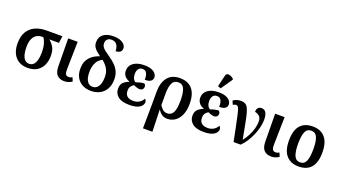

<svg xmlns="http://www.w3.org/2000/svg" viewBox="-74 -1545 4481 2517"><g transform="rotate(20 2166.5 -286.5)"><path d="M273 10Q164 10 102.5 -59.5Q41 -129 41 -249Q41 -349 80 -412.5Q119 -476 186 -506Q253 -536 339 -536H562L549 -439H415Q452 -410 480 -364.5Q508 -319 508 -241Q508 -171 483 -114.5Q458 -58 406 -24Q354 10 273 10ZM275 -47Q328 -47 354.5 -99.5Q381 -152 381 -241Q381 -320 365.5 -367.5Q350 -415 332 -439H313Q275 -439 242 -421Q209 -403 188 -360Q167 -317 167 -243Q167 -153 193 -100Q219 -47 275 -47Z M784 10Q719 10 683.5 -27.5Q648 -65 647 -146L643 -536H775L767 -146Q766 -105 777.5 -83.5Q789 -62 819 -62Q835 -62 846.5 -65.5Q858 -69 870 -77L892 -25Q875 -11 846.5 -0.5Q818 10 784 10Z M1155 10Q1089 10 1037.5 -17Q986 -44 956.5 -95Q927 -146 928 -219Q928 -287 953 -334Q978 -381 1020 -411Q1062 -441 1115 -458Q1086 -480 1060.5 -501.5Q1035 -523 1019 -550Q1003 -577 1003 -615Q1003 -689 1055.5 -727Q1108 -765 1189 -765Q1253 -765 1292.5 -749Q1332 -733 1350 -708.5Q1368 -684 1368 -659Q1368 -625 1345 -608Q1322 -591 1284 -591Q1284 -642 1260.5 -678Q1237 -714 1185 -714Q1146 -714 1126 -692.5Q1106 -671 1106 -639Q1106 -612 1117.5 -592Q1129 -572 1155.5 -550.5Q1182 -529 1228 -498Q1278 -464 1315.5 -427Q1353 -390 1374 -344Q1395 -298 1395 -236Q1395 -156 1363.5 -101Q1332 -46 1278 -18Q1224 10 1155 10ZM1157 -48Q1209 -47 1238.5 -93.5Q1268 -140 1268 -216Q1269 -271 1254 -309Q1239 -347 1215 -374.5Q1191 -402 1162 -426Q1135 -414 1110.5 -389Q1086 -364 1070.5 -321.5Q1055 -279 1054 -215Q1054 -134 1082 -91Q1110 -48 1157 -48Z M1691 10Q1585 10 1533.5 -32.5Q1482 -75 1482 -140Q1482 -200 1514.5 -230Q1547 -260 1589 -274V-279Q1547 -293 1522 -324Q1497 -355 1497 -397Q1497 -467 1553 -507Q1609 -547 1703 -547Q1766 -547 1805 -531Q1844 -515 1862 -490.5Q1880 -466 1880 -440Q1880 -409 1855.5 -389Q1831 -369 1772 -369Q1773 -426 1756.5 -459.5Q1740 -493 1699 -493Q1658 -493 1640 -465Q1622 -437 1622 -398Q1622 -360 1635.5 -333Q1649 -306 1670 -297Q1699 -308 1730.5 -315Q1762 -322 1785 -322Q1792 -316 1797.5 -305.5Q1803 -295 1803 -281Q1803 -259 1788 -244.5Q1773 -230 1749 -230Q1733 -230 1709.5 -237Q1686 -244 1665 -255Q1643 -243 1625.5 -221Q1608 -199 1608 -160Q1608 -57 1724 -57Q1769 -57 1804.5 -78Q1840 -99 1859 -137Q1868 -131 1874 -120Q1880 -109 1880 -94Q1880 -69 1861.5 -45Q1843 -21 1801.5 -5.5Q1760 10 1691 10Z M1967 237 1971 -103V-270Q1970 -398 2027.5 -473Q2085 -548 2201 -548Q2312 -548 2372.5 -479.5Q2433 -411 2433 -273Q2433 -181 2405 -117.5Q2377 -54 2329 -21.5Q2281 11 2222 11Q2179 11 2148 -9Q2117 -29 2092 -69H2090L2099 237ZM2196 -56Q2230 -56 2255 -76Q2280 -96 2293 -144Q2306 -192 2306 -275Q2306 -378 2282.5 -433.5Q2259 -489 2199 -489Q2139 -489 2114.5 -437.5Q2090 -386 2090 -296V-131Q2113 -95 2137.5 -75.5Q2162 -56 2196 -56Z M2729 10Q2623 10 2571.5 -32.5Q2520 -75 2520 -140Q2520 -200 2552.5 -230Q2585 -260 2627 -274V-279Q2585 -293 2560 -324Q2535 -355 2535 -397Q2535 -467 2591 -507Q2647 -547 2741 -547Q2804 -547 2843 -531Q2882 -515 2900 -490.5Q2918 -466 2918 -440Q2918 -409 2893.5 -389Q2869 -369 2810 -369Q2811 -426 2794.5 -459.5Q2778 -493 2737 -493Q2696 -493 2678 -465Q2660 -437 2660 -398Q2660 -360 2673.5 -333Q2687 -306 2708 -297Q2737 -308 2768.5 -315Q2800 -322 2823 -322Q2830 -316 2835.5 -305.5Q2841 -295 2841 -281Q2841 -259 2826 -244.5Q2811 -230 2787 -230Q2771 -230 2747.5 -237Q2724 -244 2703 -255Q2681 -243 2663.5 -221Q2646 -199 2646 -160Q2646 -57 2762 -57Q2807 -57 2842.5 -78Q2878 -99 2897 -137Q2906 -131 2912 -120Q2918 -109 2918 -94Q2918 -69 2899.5 -45Q2881 -21 2839.5 -5.5Q2798 10 2729 10ZM2745 -604 2703 -619 2740 -775Q2746 -802 2764.5 -808Q2783 -814 2807 -804.5Q2831 -795 2854 -775V-763Z M3145 0Q3120 -126 3102.5 -210.5Q3085 -295 3073.5 -346.5Q3062 -398 3052.5 -425Q3043 -452 3033.5 -461Q3024 -470 3011 -470Q2993 -470 2968 -455L2946 -507Q2968 -524 2996.5 -532.5Q3025 -541 3052 -541Q3088 -541 3112 -528.5Q3136 -516 3152 -485Q3168 -454 3181.5 -400Q3195 -346 3210 -264.5Q3225 -183 3247 -68Q3285 -116 3311 -168Q3337 -220 3350 -270Q3363 -320 3363 -361Q3363 -417 3336.5 -439Q3310 -461 3274 -469Q3274 -509 3292.5 -526.5Q3311 -544 3338 -544Q3382 -544 3402 -509Q3422 -474 3422 -409Q3422 -360 3408.5 -304.5Q3395 -249 3371 -193Q3347 -137 3314.5 -87Q3282 -37 3244 0Z M3671 10Q3606 10 3570.5 -27.5Q3535 -65 3534 -146L3530 -536H3662L3654 -146Q3653 -105 3664.5 -83.5Q3676 -62 3706 -62Q3722 -62 3733.5 -65.5Q3745 -69 3757 -77L3779 -25Q3762 -11 3733.5 -0.5Q3705 10 3671 10Z M4052 10Q3944 10 3882 -59Q3820 -128 3820 -269Q3820 -410 3879.5 -479Q3939 -548 4055 -548Q4163 -548 4224.5 -479Q4286 -410 4286 -269Q4286 -128 4226.5 -59Q4167 10 4052 10ZM4054 -48Q4113 -48 4136.5 -104Q4160 -160 4160 -269Q4160 -379 4136 -434Q4112 -489 4053 -489Q3994 -489 3970.5 -434Q3947 -379 3947 -269Q3947 -160 3971 -104Q3995 -48 4054 -48Z"/></g></svg>

Font: Noto Serif SemiCondensed SemiBold
Style: Regular
Weight: 600
Width: 4
Designer: Monotype Design Team
Foundry: Monotype Imaging Inc.
Version: Version 2.013; ttfautohint (v1.8.4.7-5d5b)